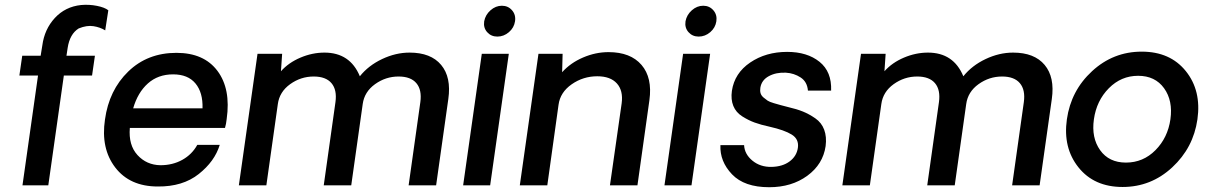

<svg xmlns="http://www.w3.org/2000/svg" viewBox="-20 -775 5065 803"><path d="M74 0 139 -459H61L73 -542H150L157 -585Q166 -653 209.5 -700Q253 -747 319 -754Q353 -757 385.5 -750.5Q418 -744 433 -732L420 -648Q399 -661 371 -665.5Q343 -670 309 -656Q272 -633 263 -575L258 -542H377L365 -459H247L182 0Z M928 -277Q926 -257 921 -240H523Q517 -168 555 -126.5Q593 -85 651 -84Q702 -84 742.5 -106.5Q783 -129 805 -169H899Q878 -100 811 -47Q744 6 640 5Q523 5 462 -74.5Q401 -154 419 -275Q436 -398 516.5 -476Q597 -554 718 -554Q833 -554 889.5 -478.5Q946 -403 928 -277ZM704 -464Q641 -464 598.5 -426Q556 -388 537 -322H827Q829 -388 797.5 -426Q766 -464 704 -464Z M1693 -555Q1782 -555 1825 -503.5Q1868 -452 1855 -361L1804 0H1689L1738 -348Q1745 -399 1721.5 -427Q1698 -455 1647 -455Q1593 -455 1548.5 -423Q1504 -391 1497 -340L1449 0H1334L1383 -348Q1390 -399 1366.5 -427Q1343 -455 1292 -455Q1238 -455 1193.5 -423Q1149 -391 1142 -340L1094 0H979L1057 -550H1160L1155 -477Q1187 -513 1236.5 -534Q1286 -555 1337 -555Q1444 -555 1485 -456Q1521 -501 1578 -528Q1635 -555 1693 -555Z M2060 -622Q2034 -622 2017.5 -640.5Q2001 -659 2005 -686Q2010 -713 2031.5 -732Q2053 -751 2079 -751Q2105 -751 2121.5 -732Q2138 -713 2134 -686Q2130 -659 2108.5 -640.5Q2087 -622 2060 -622ZM1995 -550H2108L2030 0H1917Z M2525 -557Q2617 -557 2663 -503.5Q2709 -450 2696 -356L2646 0H2531L2580 -343Q2587 -396 2560 -426Q2533 -456 2478 -456Q2419 -456 2371 -422.5Q2323 -389 2316 -337L2269 0H2154L2232 -550H2333L2331 -473Q2366 -512 2418.5 -534.5Q2471 -557 2525 -557Z M2902 -622Q2876 -622 2859.5 -640.5Q2843 -659 2847 -686Q2852 -713 2873.5 -732Q2895 -751 2921 -751Q2947 -751 2963.5 -732Q2980 -713 2976 -686Q2972 -659 2950.5 -640.5Q2929 -622 2902 -622ZM2837 -550H2950L2872 0H2759Z M3197 8Q3093 8 3041.5 -46Q2990 -100 2993 -168H3092Q3094 -130 3127 -103Q3160 -76 3207 -77Q3253 -78 3282.5 -100Q3312 -122 3317 -157Q3322 -193 3291.5 -212Q3261 -231 3199 -245Q3162 -253 3136 -262.5Q3110 -272 3084 -288.5Q3058 -305 3047 -332Q3036 -359 3041 -395Q3052 -469 3117.5 -513.5Q3183 -558 3272 -558Q3356 -558 3407.5 -516.5Q3459 -475 3456 -396H3359Q3356 -433 3328.5 -451Q3301 -469 3267 -471Q3226 -473 3195.5 -456.5Q3165 -440 3160 -408Q3158 -395 3161 -385Q3164 -375 3173.5 -367Q3183 -359 3190.5 -354Q3198 -349 3216.5 -343.5Q3235 -338 3244.5 -335.5Q3254 -333 3277 -327Q3312 -319 3338 -308.5Q3364 -298 3390 -280Q3416 -262 3427 -232.5Q3438 -203 3433 -164Q3422 -88 3356.5 -40Q3291 8 3197 8Z M4217 -555Q4306 -555 4349 -503.5Q4392 -452 4379 -361L4328 0H4213L4262 -348Q4269 -399 4245.5 -427Q4222 -455 4171 -455Q4117 -455 4072.5 -423Q4028 -391 4021 -340L3973 0H3858L3907 -348Q3914 -399 3890.5 -427Q3867 -455 3816 -455Q3762 -455 3717.5 -423Q3673 -391 3666 -340L3618 0H3503L3581 -550H3684L3679 -477Q3711 -513 3760.5 -534Q3810 -555 3861 -555Q3968 -555 4009 -456Q4045 -501 4102 -528Q4159 -555 4217 -555Z M4442 -276Q4459 -396 4547.5 -477.5Q4636 -559 4755 -559Q4874 -559 4939.5 -477.5Q5005 -396 4988 -276Q4971 -157 4882.5 -75Q4794 7 4675 7Q4556 7 4490.5 -75Q4425 -157 4442 -276ZM4689 -95Q4761 -95 4812.5 -147Q4864 -199 4875 -276Q4886 -354 4848.5 -406Q4811 -458 4740 -458Q4669 -458 4617.5 -406Q4566 -354 4555 -276Q4544 -199 4581 -147Q4618 -95 4689 -95Z"/></svg>

Font: Oakes Grotesk Medium
Style: Italic
Weight: 500
Italic angle: -8°
Designer: Samuel Oakes
Foundry: Samuel Oakes
Version: Version 1.000;PS 001.000;hotconv 1.0.88;makeotf.lib2.5.64775